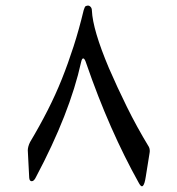

<svg xmlns="http://www.w3.org/2000/svg" viewBox="-20 -563 625 677"><path d="M275 -527Q277 -532 278.5 -536.5Q280 -541 284 -542Q292 -545 297 -541Q304 -536 304 -526Q307 -458 364 -323Q393 -256 427.5 -186Q462 -116 505 -45Q510 -35 507 -21L494 60Q486 113 470 83Q418 -10 371.5 -115.5Q325 -221 284 -340Q279 -356 274 -357Q269 -358 266 -344Q226 -163 107 61Q100 76 92 76Q84 76 83 64L78 -33Q78 -39 80 -46.5Q82 -54 86 -62Q120 -119 148 -174Q176 -229 198 -284Q220 -339 239.5 -399.5Q259 -460 275 -527Z"/></svg>

Font: Amiri
Style: Regular
Weight: 400
Designer: Khaled Hosny
Version: Version 0.114